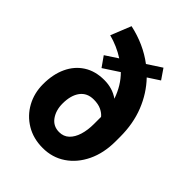

<svg xmlns="http://www.w3.org/2000/svg" viewBox="-222 -883 1006 1006"><g transform="rotate(45 280.5 -380.5)"><path d="M400.4 -637.2Q458 -577.1 490 -496.8Q522 -416.5 522 -318.8V-285.6Q522 -198.2 490 -131.6Q458 -64.9 402.6 -27.6Q347.2 9.8 276.4 9.8Q206.5 9.8 153.3 -22.2Q100.1 -54.2 70.6 -108.2Q41 -162.1 41 -228.5Q41 -301.3 66.4 -355.7Q91.8 -410.2 139.2 -440.4Q186.5 -470.7 252.9 -470.7Q314 -470.7 359.4 -438.5Q334 -512.2 284.7 -561L198.2 -504.4L158.7 -560.5L228 -606Q172.4 -641.6 108.9 -658.2L154.3 -771Q264.2 -747.1 347.7 -684.1L426.3 -735.4L464.8 -679.2ZM377.4 -269V-319.8V-321.8Q365.2 -337.4 342.5 -348.4Q319.8 -359.4 286.1 -359.4Q237.3 -359.4 211.2 -324.5Q185.1 -289.6 185.1 -228.5Q185.1 -178.7 209.7 -144.3Q234.4 -109.9 278.3 -109.9Q311 -109.9 333 -130.6Q355 -151.4 366.2 -187.5Q377.4 -223.6 377.4 -269Z"/></g></svg>

Font: Robert Sans Black
Style: Regular
Weight: 900
Designer: Christian Robertson (extended by Adam Twardoch)
Foundry: Google
Version: Version 12.135;April 2, 2019;FontCreator 11.5.0.2425 64-bit;